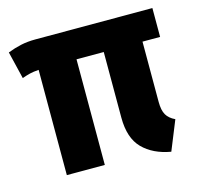

<svg xmlns="http://www.w3.org/2000/svg" viewBox="-87 -640 788 751"><g transform="rotate(-15 307.5 -264.0)"><path d="M591.3 -544.6V-427.7H520V-183.6Q520 -149.2 530.8 -131Q541.5 -112.8 565.6 -101.5L517.4 17.4Q446.2 5.1 404.6 -36.9Q363.1 -79 363.1 -162.1V-427.7H252.8V0H99V-426.2Q76.9 -424.6 62.3 -421Q47.7 -417.4 30.8 -411.3L4.1 -522.1Q31.3 -532.8 58.5 -538.7Q85.6 -544.6 117.4 -544.6Z"/></g></svg>

Font: Fira Code
Style: Bold
Weight: 700
Monospace: yes
Designer: Carrois Corporate, Edenspiekermann AG, Nikita Prokopov
Foundry: Carrois Corporate, Edenspiekermann AG, Nikita Prokopov
Version: Version 6.000; ttfautohint (v1.8.2) -l 8 -r 50 -G 200 -x 14 